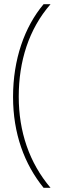

<svg xmlns="http://www.w3.org/2000/svg" viewBox="-20 -734 295 912"><path d="M42 -274C42 -99 96 46 187 158H220C119 39 69 -109 69 -275C69 -443 117 -596 220 -714H187C96 -606 42 -451 42 -274Z"/></svg>

Font: Noto Sans Meetei Mayek Thin
Style: Regular
Weight: 100
Designer: Monotype Design Team and Neelakash Kshetrimayum
Foundry: Monotype Imaging Inc.
Version: Version 2.002